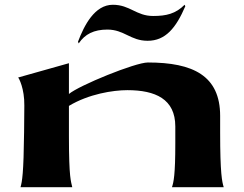

<svg xmlns="http://www.w3.org/2000/svg" viewBox="-20 -785 1023 805"><path d="M66 0H283C278 -25 269 -34 269 -214V-341C352 -391 454 -407 514 -407C631 -407 715 -370 715 -255V-184C715 -50 708 -22 701 0H918C911 -23 903 -56 903 -231V-299C903 -468 789 -523 600 -523C547 -523 312 -427 269 -391V-520L56 -460C59 -458 83 -414 82 -342L81 -231C79 -57 73 -25 66 0ZM307 -610 310 -603C336 -642 374 -661 430 -661C501 -661 527 -614 599 -614C674 -614 718 -668 757 -759L754 -765C716 -727 677 -718 622 -718C551 -718 525 -765 453 -765C377 -765 333 -679 307 -610Z"/></svg>

Font: Coconat
Style: Bold
Weight: 900
Width: 8
Designer: Sara Lavazza
Foundry: Collletttivo
Version: Version 1.000;Glyphs 3.2 (3217)